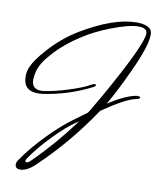

<svg xmlns="http://www.w3.org/2000/svg" viewBox="-100 -703 900 1101"><g transform="rotate(10 350.0 -152.5)"><path d="M94 321Q64 321 64 296Q64 282 74 269Q124 194 209 107Q247 68 280.5 39Q314 10 340 -9L420 -68Q427 -78 434 -89.5Q441 -101 448 -114Q456 -127 464 -141.5Q472 -156 482 -172Q671 -507 671 -572Q671 -605 620 -605Q566 -605 460 -564Q417 -547 380.5 -529Q344 -511 315 -492Q212 -428 147 -352Q96 -295 85 -247Q78 -220 78 -200Q78 -145 134 -145Q139 -145 144.5 -145.5Q150 -146 155 -147Q181 -151 213.5 -158.5Q246 -166 287 -179Q375 -207 409 -228Q423 -236 431 -236Q438 -236 438 -231Q438 -225 427 -219Q296 -151 147 -129Q139 -128 132 -127.5Q125 -127 118 -127Q32 -127 32 -211Q32 -243 44 -268Q63 -312 121 -376Q195 -459 286 -514Q473 -626 607 -626Q659 -626 684 -605Q697 -595 697 -568Q697 -505 624 -347Q565 -219 517 -137Q618 -203 682 -212Q700 -211 700 -205Q700 -196 675 -192Q614 -178 487 -90Q416 16 340 106Q264 196 184 272Q135 321 94 321ZM122 274Q132 274 150 256Q208 199 265 133Q322 67 380 -11L361 2Q308 38 242 106Q164 186 120 253Q115 261 115 266Q115 274 122 274Z"/></g></svg>

Font: Whisper
Style: Regular
Weight: 400
Designer: Robert E. Leuschke
Foundry: Robert E. Leuschke
Version: Version 1.010; ttfautohint (v1.8.4.7-5d5b)